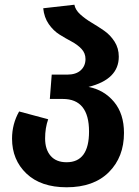

<svg xmlns="http://www.w3.org/2000/svg" viewBox="-20 -776 588 813"><path d="M355 -408Q421 -395 463 -344.5Q505 -294 505 -213Q505 -111 441 -47Q377 17 262 17Q153 17 92 -41Q31 -99 31 -189Q31 -251 61 -304L184 -271Q171 -234 171 -190Q171 -143 194.5 -116Q218 -89 262 -89Q357 -89 357 -219Q357 -357 246 -357H191L199 -460H264Q302 -460 322 -478.5Q342 -497 342 -526Q342 -551 325 -569Q308 -587 282.5 -600.5Q257 -614 231.5 -630Q206 -646 186.5 -674Q167 -702 163 -741L295 -756Q299 -734 320 -715Q341 -696 368 -680Q395 -664 421 -646Q447 -628 465 -600Q483 -572 483 -536Q483 -440 355 -408Z"/></svg>

Font: FiraGO SemiBold
Style: Regular
Weight: 600
Designer: bBox Type
Foundry: bBox Type GmbH
Version: Version 1.001;PS 001.001;hotconv 1.0.88;makeotf.lib2.5.64775